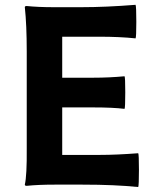

<svg xmlns="http://www.w3.org/2000/svg" viewBox="-20 -752 641 782"><path d="M543 9.8Q448.2 0 316.4 0H202.1Q135.7 0 88.9 4.9Q81.1 4.9 81.1 0Q89.8 -37.1 88.9 -147.5Q88.9 -169.9 88.9 -180.7V-361.3V-542Q88.9 -650.4 81.1 -722.7Q81.1 -727.5 88.9 -727.5Q134.8 -722.7 199.2 -722.7H310.5Q410.2 -722.7 532.2 -732.4Q535.2 -725.6 535.2 -663.1Q535.2 -600.6 532.2 -595.7Q467.8 -602.5 382.8 -602.5H233.4V-435.5H360.4Q424.8 -435.5 487.3 -441.4Q490.2 -437.5 490.2 -375.5Q490.2 -313.5 487.3 -308.6Q440.4 -314.5 360.4 -314.5H233.4V-121.1H388.7Q454.1 -121.1 543 -127.9Q545.9 -123 545.9 -60.1Q545.9 2.9 543 9.8Z"/></svg>

Font: Bpmf GenSeki Gothic B
Style: B
Weight: 700
Foundry: But Ko
Version: Version 1.320